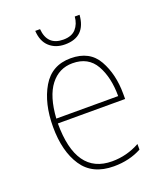

<svg xmlns="http://www.w3.org/2000/svg" viewBox="-135 -805 769 904"><g transform="rotate(-20 250.0 -353.0)"><path d="M371 -716H347Q344 -679 323 -655.5Q302 -632 260 -632Q180 -632 173 -716H149Q152 -663 182.5 -635.5Q213 -608 260 -608Q363 -608 371 -716ZM419 -23V-51Q354 -15 280 -15Q100 -15 100 -270H437V-296Q437 -394 396.5 -466Q356 -538 261 -538Q166 -538 119.5 -459Q73 -380 73 -262Q73 -140 123 -65Q173 10 280 10Q358 10 419 -23ZM261 -513Q340 -513 375.5 -450.5Q411 -388 411 -294H101Q108 -403 150.5 -458Q193 -513 261 -513Z"/></g></svg>

Font: Noto Sans Mono UI Condensed Thin
Style: Regular
Weight: 250
Width: 3
Designer: Monotype Design team
Foundry: Monotype Imaging Inc.
Version: 1.000